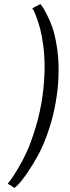

<svg xmlns="http://www.w3.org/2000/svg" viewBox="-20 -748 347 947"><path d="M52 179 18 158Q23 152 32 140.5Q41 129 66 88Q91 47 112 1Q133 -45 156 -120.5Q179 -196 190 -277Q200 -351 200 -419Q200 -473 193.5 -522.5Q187 -572 178.5 -604Q170 -636 161 -660.5Q152 -685 146 -696L139 -707L179 -728Q183 -724 189 -715.5Q195 -707 210.5 -677.5Q226 -648 238 -614Q250 -580 259.5 -523.5Q269 -467 269 -405Q269 -336 260 -277Q248 -190 222 -111.5Q196 -33 168 17.5Q140 68 113.5 106.5Q87 145 70 162Z"/></svg>

Font: ArsenalItalic
Style: Italic
Weight: 400
Italic angle: -9°
Designer: Andrij Shevchenko
Foundry: Stairsfor.com
Version: Version 1.000